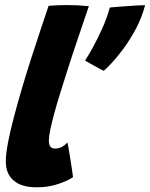

<svg xmlns="http://www.w3.org/2000/svg" viewBox="-20 -738 608 778"><path d="M276 -20.5Q257 -6.5 217 7.2Q177 21 128.5 21Q67 21 35.2 -6.5Q3.5 -34 3.5 -83.5Q3.5 -112.5 12.2 -159Q21 -205.5 36 -262.2Q51 -319 69.2 -381Q87.5 -443 107.2 -504Q127 -565 145 -619.2Q163 -673.5 177 -714.5Q217.5 -717.5 251.5 -717.5Q273 -717.5 293.8 -716.5Q314.5 -715.5 340 -713Q316.5 -643 295 -580Q273.5 -517 255.8 -461.5Q238 -406 223.5 -359.2Q209 -312.5 199 -275.2Q189 -238 183.5 -211.2Q178 -184.5 178 -169Q178 -153.5 183.5 -144.8Q189 -136 202.5 -136Q219 -136 231 -142.8Q243 -149.5 253.5 -160.5Q255 -153.5 258.5 -133.5Q262 -113.5 265.8 -89Q269.5 -64.5 272.5 -45Q275.5 -25.5 276 -20.5ZM568 -717Q555 -667 531 -622Q507 -577 480.8 -541.5Q454.5 -506 432.2 -482.2Q410 -458.5 400 -451Q393.5 -454.5 376.5 -463.5Q359.5 -472.5 343.8 -481.5Q328 -490.5 324.5 -492.5Q335.5 -508.5 354.8 -543.2Q374 -578 393.8 -621.5Q413.5 -665 425 -707.5Q431 -708.5 450 -709.8Q469 -711 492.5 -713Q516 -715 537 -716Q558 -717 568 -717Z"/></svg>

Font: Grandstander Thin ExtraBold
Style: Italic
Weight: 800
Italic angle: -15°
Version: Version 1.200